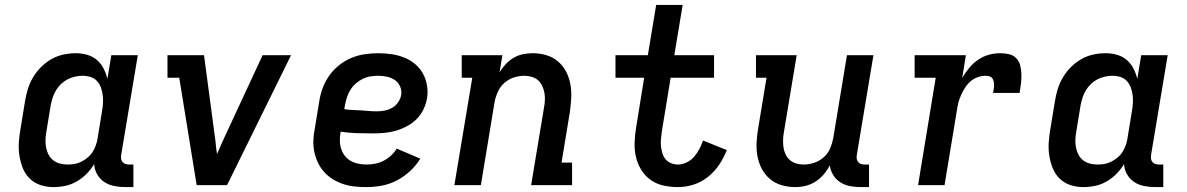

<svg xmlns="http://www.w3.org/2000/svg" viewBox="-20 -755 4840 783"><path d="M198 8Q170 8 144.5 -0.5Q119 -9 100.5 -27.5Q82 -46 72.5 -70.5Q63 -95 59 -121.5Q55 -148 57 -176Q59 -204 64 -232L82 -342Q86 -367 93.5 -391.5Q101 -416 114.5 -439Q128 -462 147.5 -481.5Q167 -501 190 -514Q213 -527 238.5 -532.5Q264 -538 289 -538Q313 -538 335.5 -531.5Q358 -525 375 -510.5Q392 -496 402.5 -475.5Q413 -455 418 -433L434 -530H542L474 -122Q473 -114 474 -107Q475 -100 479.5 -94.5Q484 -89 491 -86.5Q498 -84 506 -84H524V8H491Q468 8 445.5 3.5Q423 -1 405 -13Q387 -25 376 -44.5Q365 -64 364 -86Q351 -64 332.5 -45.5Q314 -27 292 -14.5Q270 -2 246 3Q222 8 198 8ZM256 -84Q271 -84 285 -86.5Q299 -89 312.5 -96Q326 -103 338 -113Q350 -123 358 -136Q366 -149 371 -163Q376 -177 378 -191L396 -301Q399 -318 400 -334.5Q401 -351 399 -367Q397 -383 391.5 -398Q386 -413 375.5 -424.5Q365 -436 349.5 -441Q334 -446 317 -446Q302 -446 286 -442.5Q270 -439 255.5 -431.5Q241 -424 229 -412.5Q217 -401 208.5 -387Q200 -373 195 -357.5Q190 -342 187 -327L169 -217Q166 -201 165.5 -184.5Q165 -168 168 -153Q171 -138 178 -124.5Q185 -111 197 -101.5Q209 -92 224.5 -88Q240 -84 256 -84Q256 -84 256 -84Q256 -84 256 -84Z M782 0 711 -438H663V-530H812L859 -177Q860 -164 861.5 -151.5Q863 -139 865 -127Q870 -139 876 -151.5Q882 -164 887 -177L1051 -530H1167L906 0Z M1475 8Q1450 8 1426 5.5Q1402 3 1379.5 -4.5Q1357 -12 1337.5 -24Q1318 -36 1302.5 -53Q1287 -70 1277 -91Q1267 -112 1262 -135Q1257 -158 1258 -183Q1259 -208 1264 -232L1282 -342Q1286 -369 1296 -396Q1306 -423 1323 -447Q1340 -471 1363.5 -489.5Q1387 -508 1413.5 -519Q1440 -530 1468 -534Q1496 -538 1523 -538Q1550 -538 1577 -534Q1604 -530 1628 -520.5Q1652 -511 1672 -494.5Q1692 -478 1704.5 -455.5Q1717 -433 1721.5 -406Q1726 -379 1721 -352Q1717 -329 1706 -307Q1695 -285 1677.5 -268Q1660 -251 1638 -239.5Q1616 -228 1593 -221.5Q1570 -215 1547 -213Q1524 -211 1501 -211Q1468 -211 1434.5 -212Q1401 -213 1369 -218V-217Q1366 -200 1366 -182.5Q1366 -165 1371 -149Q1376 -133 1386 -120Q1396 -107 1410 -99Q1424 -91 1441 -87.5Q1458 -84 1475 -84Q1492 -84 1510 -87.5Q1528 -91 1544.5 -99.5Q1561 -108 1575 -121Q1589 -134 1598 -149L1694 -108Q1677 -80 1652 -57Q1627 -34 1598 -19Q1569 -4 1537.5 2Q1506 8 1475 8ZM1516 -301Q1532 -301 1548 -304Q1564 -307 1578.5 -315Q1593 -323 1603 -337Q1613 -351 1616 -367Q1619 -385 1612 -401.5Q1605 -418 1591 -428Q1577 -438 1559 -442Q1541 -446 1523 -446Q1507 -446 1491 -443.5Q1475 -441 1459.5 -433.5Q1444 -426 1431 -414.5Q1418 -403 1409 -388.5Q1400 -374 1395 -358.5Q1390 -343 1387 -327L1384 -310Q1400 -307 1417 -306.5Q1434 -306 1450.5 -305Q1467 -304 1483 -302.5Q1499 -301 1516 -301Z M1833 0 1906 -438H1863V-530H2029L2017 -460Q2028 -478 2042.5 -493.5Q2057 -509 2075 -519.5Q2093 -530 2113 -534Q2133 -538 2152 -538Q2181 -538 2208 -530Q2235 -522 2255.5 -504.5Q2276 -487 2288.5 -463Q2301 -439 2306 -412Q2311 -385 2309.5 -356Q2308 -327 2304 -298L2270 -92H2313V0H2146L2198 -313Q2201 -329 2202 -344.5Q2203 -360 2200.5 -375Q2198 -390 2191.5 -404Q2185 -418 2174.5 -427.5Q2164 -437 2149 -441.5Q2134 -446 2118 -446Q2097 -446 2075.5 -439Q2054 -432 2037 -417Q2020 -402 2010.5 -381Q2001 -360 1997 -339L1941 0Z M2745 8Q2714 8 2685 1.5Q2656 -5 2633 -21.5Q2610 -38 2595 -62.5Q2580 -87 2573.5 -115Q2567 -143 2568 -173.5Q2569 -204 2574 -234L2607 -438H2490V-530H2622L2656 -735H2764L2730 -530H2892V-438H2715L2679 -219Q2677 -204 2675.5 -189Q2674 -174 2675.5 -159.5Q2677 -145 2681 -131Q2685 -117 2694 -106Q2703 -95 2716.5 -89.5Q2730 -84 2745 -84Q2762 -84 2780 -92.5Q2798 -101 2810.5 -115.5Q2823 -130 2832 -147Q2841 -164 2847 -182L2944 -143Q2932 -112 2913 -83.5Q2894 -55 2867 -33.5Q2840 -12 2808 -2Q2776 8 2745 8Z M3223 8Q3194 8 3167 0Q3140 -8 3119.5 -25.5Q3099 -43 3086.5 -67Q3074 -91 3069 -118Q3064 -145 3065.5 -174Q3067 -203 3072 -232L3106 -438H3063V-530H3229L3177 -217Q3174 -201 3173.5 -185.5Q3173 -170 3175 -155Q3177 -140 3183.5 -126Q3190 -112 3201 -102.5Q3212 -93 3226.5 -88.5Q3241 -84 3257 -84Q3279 -84 3300 -91Q3321 -98 3338.5 -113Q3356 -128 3365 -149Q3374 -170 3378 -191L3434 -530H3542L3474 -122Q3473 -114 3474 -107Q3475 -100 3479.5 -94.5Q3484 -89 3491 -86.5Q3498 -84 3506 -84H3524V8H3491Q3468 8 3446.5 4Q3425 0 3407 -11.5Q3389 -23 3378 -41Q3367 -59 3364 -81Q3354 -61 3339 -43.5Q3324 -26 3305 -14Q3286 -2 3265 3Q3244 8 3223 8Z M3724 0 3796 -438H3710V-530H3919L3904 -437Q3916 -458 3932 -477.5Q3948 -497 3968.5 -511Q3989 -525 4012 -531.5Q4035 -538 4059 -538Q4077 -538 4095 -534Q4113 -530 4125 -517Q4137 -504 4141 -486.5Q4145 -469 4145.5 -450.5Q4146 -432 4143.5 -413.5Q4141 -395 4138 -376H4030Q4031 -384 4032.5 -392Q4034 -400 4034 -407.5Q4034 -415 4032.5 -422.5Q4031 -430 4026.5 -436Q4022 -442 4014.5 -444Q4007 -446 3999 -446Q3983 -446 3966.5 -440Q3950 -434 3937 -422.5Q3924 -411 3915 -396.5Q3906 -382 3899 -366.5Q3892 -351 3888 -335Q3884 -319 3882 -303L3832 0Z M4398 8Q4370 8 4344.5 -0.5Q4319 -9 4300.5 -27.5Q4282 -46 4272.5 -70.5Q4263 -95 4259 -121.5Q4255 -148 4257 -176Q4259 -204 4264 -232L4282 -342Q4286 -367 4293.5 -391.5Q4301 -416 4314.5 -439Q4328 -462 4347.5 -481.5Q4367 -501 4390 -514Q4413 -527 4438.5 -532.5Q4464 -538 4489 -538Q4513 -538 4535.5 -531.5Q4558 -525 4575 -510.5Q4592 -496 4602.5 -475.5Q4613 -455 4618 -433L4634 -530H4742L4674 -122Q4673 -114 4674 -107Q4675 -100 4679.5 -94.5Q4684 -89 4691 -86.5Q4698 -84 4706 -84H4724V8H4691Q4668 8 4645.5 3.5Q4623 -1 4605 -13Q4587 -25 4576 -44.5Q4565 -64 4564 -86Q4551 -64 4532.5 -45.5Q4514 -27 4492 -14.5Q4470 -2 4446 3Q4422 8 4398 8ZM4456 -84Q4471 -84 4485 -86.5Q4499 -89 4512.5 -96Q4526 -103 4538 -113Q4550 -123 4558 -136Q4566 -149 4571 -163Q4576 -177 4578 -191L4596 -301Q4599 -318 4600 -334.5Q4601 -351 4599 -367Q4597 -383 4591.5 -398Q4586 -413 4575.5 -424.5Q4565 -436 4549.5 -441Q4534 -446 4517 -446Q4502 -446 4486 -442.5Q4470 -439 4455.5 -431.5Q4441 -424 4429 -412.5Q4417 -401 4408.5 -387Q4400 -373 4395 -357.5Q4390 -342 4387 -327L4369 -217Q4366 -201 4365.5 -184.5Q4365 -168 4368 -153Q4371 -138 4378 -124.5Q4385 -111 4397 -101.5Q4409 -92 4424.5 -88Q4440 -84 4456 -84Q4456 -84 4456 -84Q4456 -84 4456 -84Z"/></svg>

Font: Iosevka Slab Semibold Extended
Style: Italic
Weight: 600
Width: 7
Italic angle: -9°
Monospace: yes
Designer: Belleve Invis
Foundry: Belleve Invis
Version: Version 11.1.0; ttfautohint (v1.8.3)